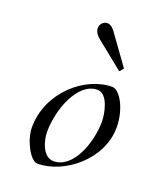

<svg xmlns="http://www.w3.org/2000/svg" viewBox="-135 -792 735 889"><g transform="rotate(20 232.5 -348.0)"><path d="M361.8 -439.5C229 -439.5 75.7 -310.1 75.7 -136.7C75.7 -74.2 121.6 13.2 156.7 13.2C289.6 13.2 444.8 -111.8 444.8 -269C444.8 -361.8 398.4 -439.5 361.8 -439.5ZM148.9 -140.6C148.9 -252.9 206.5 -403.3 302.2 -403.3C356.9 -403.3 371.6 -302.7 371.6 -273.4C371.6 -166 318.4 -22.9 223.1 -22.9C168.5 -22.9 148.9 -100.6 148.9 -140.6ZM380.9 -535.2C381.8 -536.1 382.8 -537.1 382.8 -538.1C382.8 -539.1 381.8 -540 380.9 -541L276.9 -685.1C264.6 -701.7 252 -709 240.2 -709C220.2 -709 205.1 -691.9 205.1 -672.9C205.1 -652.8 218.8 -637.7 231.9 -627L363.3 -521C364.3 -520 365.2 -519 366.2 -519C367.2 -519 369.1 -520 370.1 -521Z"/></g></svg>

Font: Cardo
Style: Italic
Weight: 400
Designer: David J. Perry
Foundry: David J. Perry
Version: Version 0.99